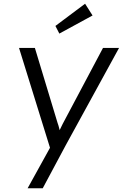

<svg xmlns="http://www.w3.org/2000/svg" viewBox="-20 -779 658 1029"><path d="M128 230 264 -16 261 55 82 -522H167L288 -122Q294 -106 299 -84.5Q304 -63 308 -42L280 -45Q290 -62 299 -80Q308 -98 316 -115L532 -522H618L332 0L209 230ZM298 -599 277 -640 436 -759 476 -696Z"/></svg>

Font: Lexend Light
Style: Italic
Weight: 300
Italic angle: -8.13011°
Designer: Bonnie Shaver-Troup, Thomas Jockin
Foundry: Lexend
Version: Version 1.007